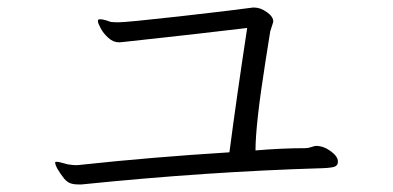

<svg xmlns="http://www.w3.org/2000/svg" viewBox="-20 -583 1040 508"><path d="M834 -138Q528 -129 196 -95H187Q175 -95 166.5 -98Q158 -101 150 -110Q126 -141 126 -153Q126 -154 126 -154Q128 -155 130 -155Q135 -155 145 -152Q155 -149 160 -148Q175 -146 180 -146Q188 -146 194 -147Q379 -167 587 -180Q606 -325 634 -509Q510 -494 307 -472L295 -471Q280 -471 267 -482.5Q254 -494 246.5 -508Q239 -522 239 -527Q239 -530 240 -531Q242 -532 245 -532Q252 -532 261.5 -529Q271 -526 273 -525Q282 -524 293 -524Q315 -524 453 -539.5Q591 -555 649 -563H653Q669 -563 686 -551Q703 -539 703 -526Q702 -521 699 -512.5Q696 -504 695 -500Q683 -423 682 -418Q656 -253 656 -185Q726 -191 789 -191Q795 -191 804 -194Q813 -197 816 -197Q836 -197 855 -183Q874 -169 874 -156V-155Q874 -146 866.5 -142.5Q859 -139 834 -138Z"/></svg>

Font: JyunsaiKaai Light
Style: Regular
Weight: 300
Designer: Fontworks Inc.
Version: Version 0.030;April 7, 2024;FontCreator 14.0.0.2901 64-bit